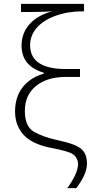

<svg xmlns="http://www.w3.org/2000/svg" viewBox="-20 -780 499 996"><path d="M91.8 -543.9Q91.8 -607.9 133.3 -654.5Q174.8 -701.2 252.9 -722.2Q219.2 -717.8 131.8 -717.8H88.9V-759.8H416V-721.2H408.2Q332.5 -721.2 268.6 -698.2Q204.6 -675.3 170.4 -635.5Q136.2 -595.7 136.2 -545.9Q136.2 -421.9 321.8 -421.9H395V-380.9H321.8Q224.1 -380.9 166.5 -333.7Q108.9 -286.6 108.9 -205.1Q108.9 -123.5 157 -95.9Q205.1 -68.4 287.6 -50.8Q370.1 -33.2 400.6 -8.3Q431.2 16.6 431.2 69.3Q431.2 122.1 376 195.8H329.1Q384.8 119.1 384.8 70.8Q384.8 46.4 366.5 26.4Q348.1 6.3 248.5 -12.2Q148.9 -30.8 103.5 -79.3Q58.1 -127.9 58.1 -202.1Q58.1 -276.4 97.2 -326.9Q136.2 -377.4 207 -397.9V-402.8Q91.8 -437 91.8 -543.9Z"/></svg>

Font: OpenSans-Light
Style: Regular
Weight: 300
Foundry: Ascender Corporation
Version: Version 1.10